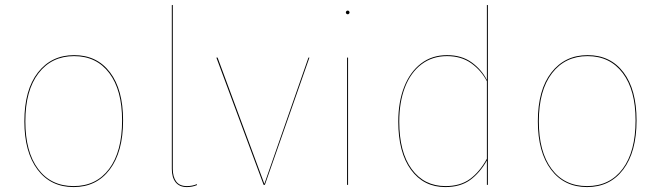

<svg xmlns="http://www.w3.org/2000/svg" viewBox="-20 -751 2685 780"><path d="M480 -262Q480 -134 426 -62.5Q372 9 279 9Q186 9 132.5 -62Q79 -133 79 -258Q79 -386 134 -456.5Q189 -527 281 -527Q374 -527 427 -457Q480 -387 480 -262ZM83 -258Q83 -134 135 -64.5Q187 5 279 5Q371 5 423.5 -65Q476 -135 476 -262Q476 -385 424 -454Q372 -523 281 -523Q190 -523 136.5 -453.5Q83 -384 83 -258Z M678 -65V-730L682 -731V-65Q682 -32 696 -13.5Q710 5 739 5Q761 5 780 -3V1Q761 9 739 9Q709 9 693.5 -10.5Q678 -30 678 -65Z M1056 0H1051L859 -517H864L1054 -4L1233 -517H1237Z M1394 0H1390V-517H1394ZM1400 -700Q1400 -698 1398 -695.5Q1396 -693 1393 -693Q1389 -693 1387 -695.5Q1385 -698 1385 -700Q1385 -703 1387 -705.5Q1389 -708 1393 -708Q1396 -708 1398 -705.5Q1400 -703 1400 -700Z M1962 -730V0H1958V-99Q1929 -48 1889.5 -19.5Q1850 9 1789 9Q1701 9 1649.5 -61.5Q1598 -132 1598 -257Q1598 -337 1622 -398Q1646 -459 1690.5 -493Q1735 -527 1796 -527Q1855 -527 1895.5 -498Q1936 -469 1958 -426V-731ZM1958 -106V-421Q1935 -465 1894.5 -494Q1854 -523 1796 -523Q1736 -523 1692 -489.5Q1648 -456 1625 -396Q1602 -336 1602 -257Q1602 -133 1652.5 -64Q1703 5 1790 5Q1850 5 1889.5 -24Q1929 -53 1958 -106Z M2566 -262Q2566 -134 2512 -62.5Q2458 9 2365 9Q2272 9 2218.5 -62Q2165 -133 2165 -258Q2165 -386 2220 -456.5Q2275 -527 2367 -527Q2460 -527 2513 -457Q2566 -387 2566 -262ZM2169 -258Q2169 -134 2221 -64.5Q2273 5 2365 5Q2457 5 2509.5 -65Q2562 -135 2562 -262Q2562 -385 2510 -454Q2458 -523 2367 -523Q2276 -523 2222.5 -453.5Q2169 -384 2169 -258Z"/></svg>

Font: FiraGO Four
Style: Regular
Weight: 100
Designer: bBox Type
Foundry: bBox Type GmbH
Version: Version 1.001